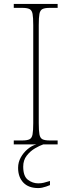

<svg xmlns="http://www.w3.org/2000/svg" viewBox="-20 -734 365 976"><path d="M50 0V-20H93Q118 -20 130 -26Q142 -32 145.5 -51Q149 -70 149 -108V-606Q149 -645 145.5 -663.5Q142 -682 130 -688Q118 -694 93 -694H50V-714H273V-694H233Q208 -694 196 -688Q184 -682 180.5 -663.5Q177 -645 177 -606V-108Q177 -70 180.5 -51Q184 -32 196 -26Q208 -20 233 -20H273V0ZM174 222Q125 222 98.5 194Q72 166 72 119Q72 91 85.5 66.5Q99 42 120.5 24Q142 6 165 0H200Q182 6 158 20Q134 34 116 57Q98 80 98 113Q98 162 122 180Q146 198 174 198Q190 198 202 195Q214 192 234 186V207Q224 211 214 214.5Q204 218 194 220Q184 222 174 222Z"/></svg>

Font: Noto Serif Hebrew Thin
Style: Regular
Weight: 250
Version: Version 2.003